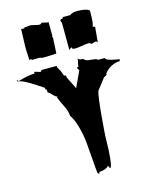

<svg xmlns="http://www.w3.org/2000/svg" viewBox="-156 -1157 1020 1300"><g transform="rotate(-15 353.5 -507.5)"><path d="M577.6 -827.1 554.2 -819.3Q549.3 -819.3 546.1 -824Q543 -828.6 530 -828.6Q517.1 -828.6 485.1 -823.2Q453.1 -817.9 438.7 -817.9Q424.3 -817.9 417.5 -821.3Q417.5 -828.1 416.3 -829.3Q415 -830.6 409.2 -830.6Q407.7 -829.6 405.3 -826.2Q400.4 -819.3 395.5 -819.3L394.5 -1007.3L387.7 -1027.3L396 -1036.1L403.3 -1034.7Q407.7 -1035.2 410.2 -1044.9H462.4Q479 -1059.6 513.7 -1059.6Q548.3 -1059.6 573.7 -1052.7Q599.1 -1045.9 599.1 -1037.6Q599.1 -933.6 587.4 -933.6Q598.1 -923.8 604.5 -923.8L594.7 -817.9L586.4 -827.1ZM150.9 -1044.4 179.2 -1048.3Q189 -1048.3 211.7 -1042.2Q234.4 -1036.1 243.9 -1036.1Q253.4 -1036.1 256.3 -1040.5Q259.3 -1044.9 263.7 -1044.9L302.7 -1036.1L308.1 -1037.6L309.1 -940.4Q306.6 -940.4 306.6 -938.5V-934.1Q306.6 -932.6 306.2 -931.6Q310.1 -931.6 310.1 -928.7L304.2 -817.9L235.4 -814.5H206.5Q196.8 -814.5 191.4 -819.3H146L144 -817.9Q139.6 -819.3 136.2 -819.3H133.8Q132.3 -825.7 127 -825.7L116.7 -821.3Q112.8 -884.8 112.8 -916.5L116.7 -1039.6L132.8 -1038.6Q139.2 -1038.6 140.4 -1039.6Q141.6 -1040.5 141.6 -1046.9Q144.5 -1044.4 150.9 -1044.4ZM8.8 -703.6Q85.9 -725.6 126.5 -725.6V-736.3Q134.8 -736.3 148.9 -731.2Q163.1 -726.1 170.4 -725.6L178.7 -736.3H284.7V-725.6Q288.6 -721.2 299.8 -699.7Q311 -678.2 311 -670.4V-669.4L319.8 -657.2Q320.8 -659.2 323.2 -659.2Q325.7 -659.2 327.9 -656.2Q330.1 -653.3 330.1 -650.6Q330.1 -647.9 328.6 -646.5L373 -556.6L425.3 -669.4L416.5 -680.2V-692.4H425.3Q425.3 -702.1 429.9 -720.2Q434.6 -738.3 434.6 -748.5Q441.9 -736.3 458.5 -736.3H469.2Q481 -721.7 500.7 -718.5Q520.5 -715.3 539.1 -714.1Q557.6 -712.9 566.4 -703.6H613.3Q613.3 -686 685.5 -673.8Q698.2 -671.4 708 -670.4L706.1 -657.2Q674.3 -657.2 643.6 -640.9Q612.8 -624.5 594.2 -596.7L596.2 -595.2Q596.2 -589.4 585.4 -584Q574.7 -578.6 574.7 -579.1L513.2 -499.5Q502.4 -462.9 490.5 -331.3Q478.5 -199.7 478.5 -147.7Q478.5 -95.7 472.4 -34.9Q466.3 25.9 454.6 25.9Q454.1 25.9 451.7 23.4L452.1 22.5Q452.1 11.2 442.9 8.8Q425.3 29.3 378.9 31.7L373 45.9L363.8 34.2Q359.9 5.4 355 -64.5Q350.1 -134.3 345.2 -184.8Q340.3 -235.4 324.7 -293.9Q309.1 -352.5 284.7 -386.2Q284.7 -418.5 260.3 -465.3Q235.8 -512.2 231.4 -533.2H240.7Q224.6 -535.6 207.3 -555.2Q189.9 -574.7 178.7 -579.1V-601.1Q177.7 -598.6 175.3 -598.6Q172.9 -598.6 170.7 -602.1Q168.5 -605.5 168.5 -608.2Q168.5 -610.8 170.4 -612.8Q164.1 -616.7 122.6 -644.5Q33.2 -703.6 -1 -703.6V-713.9Z"/></g></svg>

Font: Butcherman
Style: Regular
Weight: 400
Version: Version 001.003